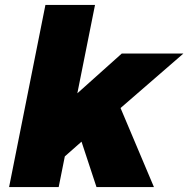

<svg xmlns="http://www.w3.org/2000/svg" viewBox="-20 -762 767 782"><path d="M727 -544H476L295 -382L367 -742H165L17 0H219L244 -125L312 -185L373 0H607L471 -322Z"/></svg>

Font: Argentum Sans ExtraBold
Style: Italic
Weight: 800
Italic angle: -11.3°
Designer: Julieta Ulanovsky
Foundry: Julieta Ulanovsky
Version: Version 5.001;February 15, 2019;FontCreator 11.5.0.2425 64-b